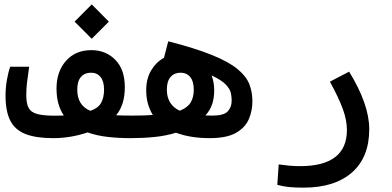

<svg xmlns="http://www.w3.org/2000/svg" viewBox="-20 -631 1798 881"><path d="M224.1 2.9Q146.5 2.9 98.4 -15.4Q50.3 -33.7 27.8 -76.4Q5.4 -119.1 5.4 -192.4Q5.4 -230 12.2 -267.1Q19 -304.2 26.9 -324.7H113.8Q106.9 -277.8 103.8 -251Q100.6 -224.1 100.6 -193.8Q100.6 -155.8 111.6 -135.5Q122.6 -115.2 151.4 -107.7Q180.2 -100.1 233.9 -100.1Q254.9 -100.1 272.9 -101.1Q256.8 -124.5 248 -155.3Q239.3 -186 239.3 -225.1Q239.3 -302.2 282.7 -351.6Q326.2 -400.9 399.4 -400.9Q465.3 -400.9 509 -356.7Q552.7 -312.5 552.7 -231Q552.7 -148.9 512.7 -102.1Q544.4 -100.6 586.9 -100.6Q614.3 -100.6 627 -89.8Q639.6 -79.1 639.6 -51.8Q639.6 -21 623.5 -9Q607.4 2.9 578.6 2.9Q525.4 2.9 475.1 -2.7Q424.8 -8.3 381.8 -23.4Q343.3 -10.3 303.5 -3.7Q263.7 2.9 224.1 2.9ZM394.5 -122.6Q395.5 -123 396 -123Q430.7 -134.8 444.1 -159.4Q457.5 -184.1 457.5 -219.2Q457.5 -257.8 441.4 -277.6Q425.3 -297.4 397.5 -297.4Q368.7 -297.4 351.6 -278.1Q334.5 -258.8 334.5 -219.7Q334.5 -147.5 394.5 -122.6ZM400.9 -453.1 322.3 -531.7 400.9 -610.8 479.5 -531.7Z M580.1 2.9Q565.9 2.9 558.8 -8.1Q551.8 -19 551.8 -56.2Q551.8 -85 560.8 -92.8Q569.8 -100.6 585.9 -100.6Q618.2 -100.6 640.6 -101.3Q663.1 -102.1 681.2 -103.5Q667 -126.5 658.9 -154.8Q650.9 -183.1 650.9 -217.3Q650.9 -270 673.6 -308.1Q696.3 -346.2 732.4 -365.7L752 -441.4Q876.5 -409.7 953.1 -378.4Q1029.8 -347.2 1069.8 -314.2Q1109.9 -281.2 1124 -244.9Q1138.2 -208.5 1138.2 -166Q1138.2 -123 1121.8 -84.5Q1105.5 -45.9 1063 -21.5Q1020.5 2.9 941.9 2.9Q899.4 2.9 860.4 -3.2Q821.3 -9.3 787.6 -22Q741.7 -7.8 689 -2.4Q636.2 2.9 580.1 2.9ZM804.7 -123Q840.3 -136.7 854.7 -160.6Q869.1 -184.6 869.1 -218.3Q869.1 -257.8 852.8 -277.6Q836.4 -297.4 808.1 -297.4Q779.8 -297.4 762.7 -277.8Q745.6 -258.3 745.6 -220.2Q745.6 -150.4 804.7 -123ZM922.4 -101.1Q938 -100.6 955.6 -100.6Q1006.8 -100.6 1024.9 -119.9Q1043 -139.2 1043 -168.5Q1043 -169.4 1043 -171.4Q1043 -186 1039.3 -204.1Q1035.6 -222.2 1016.4 -242.7Q997.1 -263.2 951.2 -284.7Q962.9 -252 962.9 -217.3Q962.9 -179.2 952.9 -151.4Q942.9 -123.5 922.4 -101.1Z M1373 230Q1334 230 1306.9 227.3Q1279.8 224.6 1252.4 217.3L1258.8 123.5Q1286.6 127 1307.9 129.2Q1329.1 131.3 1358.4 131.3Q1463.4 131.3 1517.6 90.1Q1571.8 48.8 1571.8 -34.7Q1571.8 -79.6 1553 -131.1Q1534.2 -182.6 1493.7 -256.3L1582 -302.2Q1674.3 -152.3 1674.3 -38.1Q1674.3 90.8 1595 160.4Q1515.6 230 1373 230Z"/></svg>

Font: Cascadia Mono PL
Style: Regular
Weight: 400
Monospace: yes
Designer: Aaron Bell
Foundry: Saja Typeworks
Version: Version 2404.023; ttfautohint (v1.8.4)